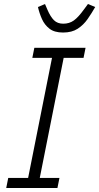

<svg xmlns="http://www.w3.org/2000/svg" viewBox="-20 -936 494 956"><path d="M266 0H11L21 -50H120L239 -648H141L151 -698H406L396 -648H297L178 -50H276ZM294 -774Q251 -774 226.5 -793Q202 -812 189 -841Q176 -870 169 -901L204 -916L216 -888Q231 -853 248.5 -835.5Q266 -818 295 -818Q325 -818 347.5 -834Q370 -850 398 -889L418 -916L454 -901Q437 -871 416.5 -841.5Q396 -812 367 -793Q338 -774 294 -774Z"/></svg>

Font: IBM Plex Sans Light
Style: Italic
Weight: 300
Italic angle: -11.31°
Designer: Mike Abbink, Paul van der Laan, Pieter van Rosmalen
Foundry: Bold Monday
Version: Version 3.201